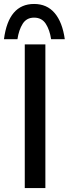

<svg xmlns="http://www.w3.org/2000/svg" viewBox="-22 -949 352 969"><path d="M103 -725H207V0H103ZM150 -929Q215 -929 254 -883Q293 -837 305 -751H236Q229 -798 209 -829Q189 -860 150 -860Q112 -860 92.5 -829Q73 -798 66 -751H-2Q21 -929 150 -929Z"/></svg>

Font: Reem Kufi Ink
Style: Regular
Weight: 400
Designer: Khaled Hosny
Version: Version 1.7